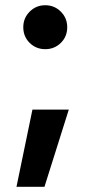

<svg xmlns="http://www.w3.org/2000/svg" viewBox="-20 -571 347 734"><path d="M237 -467Q237 -431 212.5 -407Q188 -383 153 -383Q118 -383 93.5 -407Q69 -431 69 -467Q69 -502 93.5 -526.5Q118 -551 153 -551Q188 -551 212.5 -526.5Q237 -502 237 -467ZM104 -152H243L150 143H43Z"/></svg>

Font: Application Semibold
Style: Regular
Weight: 600
Designer: Wei Huang
Foundry: Wei Huang
Version: Version 0.012